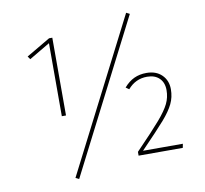

<svg xmlns="http://www.w3.org/2000/svg" viewBox="-87 -836 1065 997"><g transform="rotate(-10 446.0 -338.0)"><path d="M241 -271H219V-656L109 -591L98 -607L224 -681H241ZM659 -733 251 66 233 57 641 -742ZM801 -311Q801 -269 784 -234Q767 -199 730 -156.5Q693 -114 603 -21H813L809 0H576V-20Q667 -114 706.5 -160Q746 -206 762 -239Q778 -272 778 -310Q778 -350 754.5 -373Q731 -396 690 -396Q629 -396 588 -348L571 -360Q596 -389 625 -402.5Q654 -416 690 -416Q741 -416 771 -386.5Q801 -357 801 -311Z"/></g></svg>

Font: Fira Sans Thin
Style: Regular
Weight: 100
Designer: bBox Type GmbH & Carrois Corporate GbR & Edenspiekermann AG
Foundry: bBox Type GmbH & Carrois Corporate GbR & Edenspiekermann AG
Version: Version 4.301